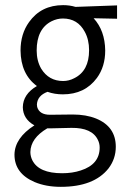

<svg xmlns="http://www.w3.org/2000/svg" viewBox="-20 -516 492 744"><path d="M224.6 -202.1Q168.9 -202.1 139.6 -250Q122.1 -280.3 122.1 -320.3Q122.1 -404.3 179.7 -433.6Q201.2 -444.3 223.6 -444.3Q281.2 -444.3 308.6 -392.6Q325.2 -362.3 325.2 -321.3Q325.2 -241.2 267.6 -212.9Q247.1 -202.1 224.6 -202.1ZM224.6 -496.1Q139.6 -496.1 92.8 -430.7Q59.6 -384.8 59.6 -320.3Q60.5 -228.5 123 -182.6Q69.3 -151.4 68.4 -100.6Q69.3 -54.7 113.3 -30.3Q37.1 18.6 36.1 83Q36.1 156.2 114.3 189.5Q158.2 208 215.8 208Q343.8 208 400.4 136.7Q428.7 99.6 428.7 52.7Q428.7 -25.4 352.5 -56.6Q313.5 -72.3 261.7 -72.3L173.8 -71.3Q132.8 -71.3 124 -101.6Q123 -106.4 123 -111.3Q125 -145.5 164.1 -160.2Q191.4 -150.4 223.6 -150.4Q308.6 -150.4 355.5 -213.9Q387.7 -257.8 387.7 -320.3Q386.7 -397.5 342.8 -445.3L433.6 -443.4V-495.1L272.5 -489.3Q250 -496.1 224.6 -496.1ZM220.7 155.3Q130.9 155.3 105.5 105.5Q97.7 89.8 97.7 73.2Q98.6 19.5 163.1 -18.6H173.8L256.8 -20.5Q336.9 -21.5 359.4 26.4Q366.2 40 366.2 55.7Q366.2 121.1 293 144.5Q260.7 155.3 220.7 155.3Z"/></svg>

Font: Yaldevi Colombo
Style: Regular
Weight: 400
Designer: Sol Matas, Denzil Rajitha, Kosala Senevirathne and Pathum Egodawatta
Foundry: Mooniak
Version: Version 1.020 ; ttfautohint (v1.6)